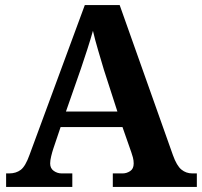

<svg xmlns="http://www.w3.org/2000/svg" viewBox="-20 -734 793 754"><path d="M4 0V-53H16Q43 -53 61.5 -67Q80 -81 96 -126L313 -714H450L659 -125Q674 -83 692.5 -68Q711 -53 735 -53H753V0H423V-53H462Q477 -53 491 -62Q505 -71 505 -92Q505 -104 502 -115.5Q499 -127 496 -135L461 -235H218L189 -149Q185 -137 181 -120.5Q177 -104 177 -92Q177 -73 191 -63Q205 -53 222 -53H264V0ZM239 -296H441L388 -460Q378 -494 365.5 -536Q353 -578 345 -613Q336 -581 323 -540.5Q310 -500 298 -465Z"/></svg>

Font: Noto Serif Toto
Style: Bold
Weight: 700
Designer: Monotype Design Team
Foundry: Monotype Imaging Inc.
Version: Version 2.001; ttfautohint (v1.8.4.7-5d5b)